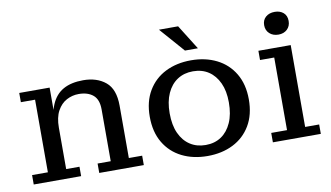

<svg xmlns="http://www.w3.org/2000/svg" viewBox="-74 -889 1837 1065"><g transform="rotate(-10 844.0 -356.5)"><path d="M408 0V-53H482V-345Q482 -401 452 -426Q422 -451 371 -451Q335 -451 303 -434Q271 -417 251 -380.5Q231 -344 231 -286H207Q207 -366 229.5 -419Q252 -472 296.5 -497Q341 -522 409 -522Q486 -522 535 -481.5Q584 -441 584 -348V-53H659V0ZM39 0V-53H128V-462H48V-514H219V-333L231 -335V-53H306V0Z M1017 12Q936 12 873 -19.5Q810 -51 774 -111.5Q738 -172 738 -258Q738 -343 774 -403.5Q810 -464 873 -495.5Q936 -527 1017 -527Q1098 -527 1161 -495.5Q1224 -464 1260 -403.5Q1296 -343 1296 -258Q1296 -172 1260 -111.5Q1224 -51 1161 -19.5Q1098 12 1017 12ZM1017 -50Q1068 -50 1105 -75Q1142 -100 1163 -147Q1184 -194 1184 -261Q1184 -325 1163 -370.5Q1142 -416 1105 -440.5Q1068 -465 1017 -465Q967 -465 929.5 -440.5Q892 -416 871 -369.5Q850 -323 850 -258Q850 -191 871 -145Q892 -99 929.5 -74.5Q967 -50 1017 -50ZM994 -586 872 -725H980L1067 -586Z M1386 0V-53H1475V-462H1395V-514H1577V-53H1656V0ZM1521 -583Q1490 -583 1470.5 -601Q1451 -619 1451 -648Q1451 -677 1470.5 -694Q1490 -711 1521 -711Q1551 -711 1570 -694.5Q1589 -678 1589 -648Q1589 -619 1570 -601Q1551 -583 1521 -583Z"/></g></svg>

Font: Montagu Slab 24pt
Style: Regular
Weight: 400
Designer: Florian Karsten
Foundry: Florian Karsten
Version: Version 1.000